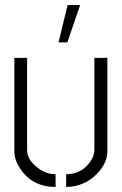

<svg xmlns="http://www.w3.org/2000/svg" viewBox="-20 -739 484 764"><path d="M212.9 -570.3 249 -718.8H298.8L248 -570.3ZM37.1 -135.7V-508.8H87.9V-141.6Q87.9 -103.5 128.9 -72.3Q161.1 -45.9 201.2 -45.9V4.9Q109.4 4.9 61.5 -66.4Q37.1 -102.5 37.1 -135.7ZM243.2 4.9V-45.9Q303.7 -45.9 337.9 -93.8Q355.5 -118.2 355.5 -141.6V-508.8H407.2V-135.7Q407.2 -90.8 366.2 -47.9Q316.4 3.9 243.2 4.9Z"/></svg>

Font: Post No Bills Colombo
Style: Regular
Weight: 500
Designer: Kosala Senevirathne, Siva Puranthara, Lasantha Premarathna, Tharique Azeez
Foundry: Mooniak
Version: Version 1.220 ; ttfautohint (v1.5)